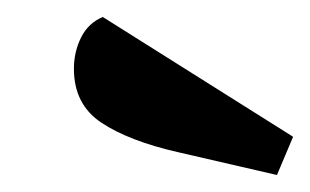

<svg xmlns="http://www.w3.org/2000/svg" viewBox="-20 -793 365 226"><path d="M67 -712Q67 -732 75.5 -749Q84 -766 101 -773L325 -632L306 -587L189 -614Q132 -627 99.5 -648.5Q67 -670 67 -712Z"/></svg>

Font: Sansita
Style: Bold Italic
Weight: 700
Italic angle: -11°
Designer: Pablo Cosgaya
Foundry: Omnibus-Type
Version: Version 1.006